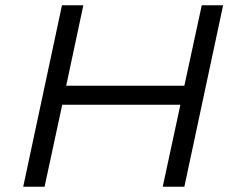

<svg xmlns="http://www.w3.org/2000/svg" viewBox="-20 -708 891 728"><path d="M68 0 215 -688H296L231 -383H679L745 -688H826L679 0H597L664 -311H216L149 0Z"/></svg>

Font: Saira Expanded
Style: Italic
Weight: 400
Width: 7
Italic angle: -12°
Designer: Hector Gatti with collaboration of the Omnibus-Type team
Foundry: Omnibus-Type
Version: Version 1.101